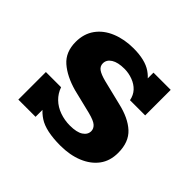

<svg xmlns="http://www.w3.org/2000/svg" viewBox="-112 -536 670 670"><g transform="rotate(45 223.5 -200.5)"><path d="M257 10Q185 10 150 -13Q115 -36 103 -72L125 -80V0H40V-136H115Q123 -113 140 -96.5Q157 -80 181 -71.5Q205 -63 231 -63Q265 -63 281.5 -74Q298 -85 298 -102Q298 -114 288 -123.5Q278 -133 247 -141L157 -163Q103 -178 71 -206Q39 -234 39 -284Q39 -324 59.5 -352.5Q80 -381 116.5 -396Q153 -411 198 -411Q255 -411 286.5 -389.5Q318 -368 328 -334L307 -333V-400H392V-274H317Q313 -295 300 -309Q287 -323 267 -330.5Q247 -338 226 -338Q194 -338 176.5 -327Q159 -316 159 -298Q159 -284 170.5 -275.5Q182 -267 209 -260L299 -238Q356 -225 387 -196.5Q418 -168 418 -115Q418 -75 397.5 -47.5Q377 -20 340.5 -5Q304 10 257 10Z"/></g></svg>

Font: Rokkitt
Style: Bold
Weight: 700
Designer: Vernon Adams
Foundry: Vernon Adams
Version: Version 3.103